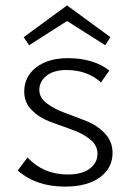

<svg xmlns="http://www.w3.org/2000/svg" viewBox="-20 -687 485 713"><path d="M229 -609 88 -519 68 -549 229 -667 390 -549 371 -519ZM126 -353Q126 -324 154 -303Q182 -282 222 -267.5Q262 -253 302 -237Q342 -221 370 -191Q398 -161 398 -119Q398 -63 351 -28.5Q304 6 221 6Q114 6 46 -54L82 -102Q142 -39 231 -39Q284 -39 313 -60.5Q342 -82 342 -116Q342 -148 314 -170Q286 -192 246 -206Q206 -220 166 -235Q126 -250 98 -278Q70 -306 70 -347Q70 -402 114 -436.5Q158 -471 232 -471Q327 -471 386 -425L355 -381Q304 -427 227 -427Q179 -427 152.5 -405.5Q126 -384 126 -353Z"/></svg>

Font: EauTestSC Semilight
Style: Regular
Weight: 300
Designer: Christian Thalmann (Catharsis Fonts)
Version: Version 0.001;PS 000.001;hotconv 1.0.88;makeotf.lib2.5.64775